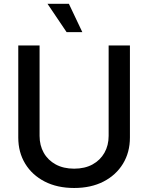

<svg xmlns="http://www.w3.org/2000/svg" viewBox="-20 -963 768 995"><path d="M364.3 11.2Q276.9 11.2 211.7 -22.2Q146.5 -55.7 110.6 -114.7Q74.7 -173.8 74.7 -250V-727.5H185.1V-258.8Q185.1 -209.5 206.8 -171.1Q228.5 -132.8 268.8 -110.8Q309.1 -88.9 364.3 -88.9Q419.4 -88.9 459.5 -110.8Q499.5 -132.8 521.2 -171.1Q543 -209.5 543 -258.8V-727.5H653.3V-250Q653.3 -173.8 617.4 -114.7Q581.5 -55.7 516.6 -22.2Q451.7 11.2 364.3 11.2ZM325.2 -796.4 226.1 -943.4H336.9L406.7 -796.4Z"/></svg>

Font: Inter 20pt Medium
Style: Regular
Weight: 500
Version: Version 4.001;git-66647c0bb